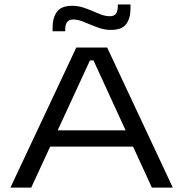

<svg xmlns="http://www.w3.org/2000/svg" viewBox="-20 -856 836 876"><path d="M27.5 0 328 -639H469L768.5 0H673L406.5 -580.5H390.5L122.5 0ZM190 -187V-261.5H605.5V-187ZM486 -719.5Q461 -719.5 438 -726.8Q415 -734 393.8 -743.2Q372.5 -752.5 352.8 -759.8Q333 -767 314 -767Q294.5 -767 286 -755Q277.5 -743 277.5 -721.5V-713.5H220V-730Q220 -775 239.8 -802.2Q259.5 -829.5 309.5 -829.5Q335 -829.5 358 -822.2Q381 -815 402 -805.8Q423 -796.5 442.8 -789.2Q462.5 -782 481.5 -782Q501 -782 509.2 -793.8Q517.5 -805.5 517.5 -827.5V-835.5H575.5V-818.5Q575.5 -773 555.8 -746.2Q536 -719.5 486 -719.5Z"/></svg>

Font: Anek Gujarati Expanded
Style: Regular
Weight: 400
Width: 7
Designer: Mrunmayee Ghaisas (Gujarati), Yesha Goshar (Latin)
Foundry: Ek Type
Version: Version 1.003